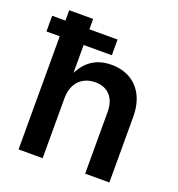

<svg xmlns="http://www.w3.org/2000/svg" viewBox="-137 -836 872 943"><g transform="rotate(20 299.0 -364.0)"><path d="M190.4 -313.5V0H64.5V-727.5H189.5V-405.3H173.3Q196.3 -475.6 241 -511.2Q285.6 -546.9 352.5 -546.9Q408.2 -546.9 450.2 -522.9Q492.2 -499 515.6 -453.1Q539.1 -407.2 539.1 -341.3V0H412.6V-321.8Q412.6 -377.4 384.5 -408.2Q356.4 -439 306.2 -439Q272.9 -439 246.8 -424.6Q220.7 -410.2 205.6 -382.3Q190.4 -354.5 190.4 -313.5ZM-4.9 -591.3V-673.3H336.9V-591.3Z"/></g></svg>

Font: Inter 18pt SemiBold
Style: Regular
Weight: 600
Designer: Rasmus Andersson
Foundry: rsms
Version: Version 4.001;git-66647c0bb